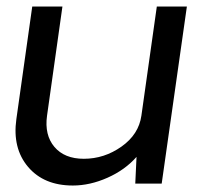

<svg xmlns="http://www.w3.org/2000/svg" viewBox="-20 -570 626 596"><path d="M560.1 -549.8 481.9 0H399.9L403.8 -83Q368.2 -42.5 313.7 -18.3Q259.3 5.9 206.1 5.9Q116.2 5.9 67.1 -52Q18.1 -109.9 30.8 -200.2L80.1 -549.8H173.8L126 -210.9Q117.7 -150.9 148.9 -114Q180.2 -77.1 240.2 -77.1Q303.7 -77.1 357.2 -115Q410.6 -152.8 418.9 -210.9L466.8 -549.8Z"/></svg>

Font: Oakes Grotesk
Style: Italic
Weight: 400
Italic angle: -8°
Designer: Samuel Oakes
Foundry: Samuel Oakes
Version: Version 1.000;PS 001.000;hotconv 1.0.88;makeotf.lib2.5.64775